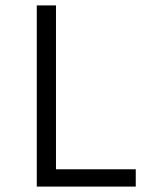

<svg xmlns="http://www.w3.org/2000/svg" viewBox="-20 -690 590 710"><path d="M116 0V-670H187V-64H482V0Z"/></svg>

Font: Lode
Style: Regular
Weight: 400
Monospace: yes
Designer: Belleve Invis
Foundry: Belleve Invis
Version: Version 29.2.0; ttfautohint (v1.8.3)